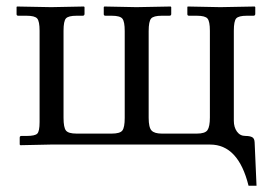

<svg xmlns="http://www.w3.org/2000/svg" viewBox="-20 -451 850 599"><path d="M709.5 -355V-74.2Q709.5 -54.2 719.2 -40.5Q729 -26.9 745.6 -26.9Q758.8 -26.9 766.4 -23.2Q773.9 -19.5 774.4 -6.8L780.3 128.4H755.4Q723.6 0 635.7 0H137.2L43.5 2L41.5 0V-21.5Q41.5 -26.9 46.9 -26.9H63Q89.4 -26.9 96.4 -34.2Q103.5 -41.5 103.5 -70.3V-355Q103.5 -384.3 96.2 -393.1Q88.9 -401.9 63 -401.9H37.1Q31.7 -401.9 31.7 -406.7V-428.7L32.7 -430.7L139.6 -428.7L242.2 -430.7L243.7 -428.7V-407.7Q243.7 -401.9 237.8 -401.9H218.8Q193.4 -401.9 185.8 -393.6Q178.2 -385.3 178.2 -355V-83.5Q178.2 -53.2 185.8 -43.7Q193.4 -34.2 218.8 -34.2H328.6Q354.5 -34.2 361.8 -43.9Q369.1 -53.7 369.1 -83V-354Q369.1 -383.8 361.8 -392.8Q354.5 -401.9 328.6 -401.9H309.1Q303.7 -401.9 303.7 -406.7V-428.7L305.2 -430.7L405.8 -428.7L512.7 -430.7L514.2 -428.7V-407.2Q514.2 -401.9 508.3 -401.9H484.4Q459 -401.9 451.4 -393.1Q443.8 -384.3 443.8 -354V-83.5Q443.8 -53.2 452.9 -43.7Q461.9 -34.2 484.9 -34.2H594.2Q620.1 -34.2 627.4 -45.2Q634.8 -56.2 634.8 -84.5V-355Q634.8 -384.3 627.4 -393.1Q620.1 -401.9 594.2 -401.9H569.8Q564.5 -401.9 564.5 -406.7V-428.7L565.4 -430.7L667.5 -428.7L774.9 -430.7L776.4 -428.7V-407.7Q776.4 -401.9 770.5 -401.9H750Q724.6 -401.9 717 -393.6Q709.5 -385.3 709.5 -355Z"/></svg>

Font: Libertinage
Style: l
Weight: 400
Designer: OSP
Foundry: OSP
Version: Version 1.0; 2008; OFL relea